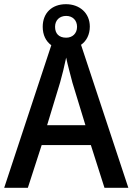

<svg xmlns="http://www.w3.org/2000/svg" viewBox="-20 -897 634 917"><path d="M479 0H593L367 -683C393 -701 409 -732 409 -770C409 -835 360 -877 295 -877C228 -877 184 -835 184 -769C184 -730 199 -700 225 -681L0 0H113L179 -204H414ZM296 -717C261 -717 243 -737 243 -769C243 -801 265 -821 296 -821C326 -821 348 -801 348 -769C348 -737 326 -717 296 -717ZM326 -502 388 -299H205L267 -503C276 -534 288 -583 296 -622C302 -591 319 -530 326 -502Z"/></svg>

Font: Noto Sans Bengali SemiCondensed Medium
Style: Regular
Weight: 500
Width: 4
Designer: Joana Ranito - Universal Thirst; Jelle Bosma - Monotype Design Team
Foundry: Universal Thirst ehf.
Version: Version 3.000